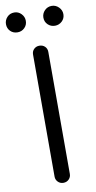

<svg xmlns="http://www.w3.org/2000/svg" viewBox="-127 -1033 540 1077"><g transform="rotate(-10 143.5 -494.5)"><path d="M143 0Q125 0 112.5 -12.5Q100 -25 100 -43V-738Q100 -757 112.5 -769Q125 -781 143 -781Q162 -781 174.5 -769Q187 -757 187 -738V-43Q187 -25 174.5 -12.5Q162 0 143 0ZM37 -876Q12 -876 -4 -892Q-20 -908 -20 -932Q-20 -955 -4 -972Q12 -989 37 -989Q60 -989 76.5 -972Q93 -955 93 -932Q93 -908 76.5 -892Q60 -876 37 -876ZM250 -876Q226 -876 209.5 -892Q193 -908 193 -932Q193 -955 209.5 -972Q226 -989 250 -989Q273 -989 290 -972Q307 -955 307 -932Q307 -908 290 -892Q273 -876 250 -876Z"/></g></svg>

Font: Comfortaa Medium
Style: Regular
Weight: 500
Designer: Johan Aakerlund
Foundry: Johan Aakerlund
Version: Version 3.104; ttfautohint (v1.8.1.43-b0c9)